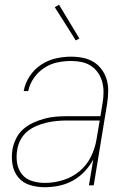

<svg xmlns="http://www.w3.org/2000/svg" viewBox="-20 -775 540 803"><path d="M167 8Q135 8 105.5 -1Q76 -10 57 -32.5Q38 -55 32.5 -86Q27 -117 32 -149Q36 -172 47 -195Q58 -218 77 -234.5Q96 -251 118.5 -261.5Q141 -272 165 -278.5Q189 -285 212.5 -287Q236 -289 259 -289H400L409 -344Q413 -367 413 -389.5Q413 -412 407.5 -432.5Q402 -453 390 -470.5Q378 -488 360.5 -499.5Q343 -511 321.5 -515.5Q300 -520 277 -520Q249 -520 220 -514Q191 -508 165 -491Q139 -474 121.5 -448.5Q104 -423 98 -394H79Q85 -427 104 -456Q123 -485 151.5 -504Q180 -523 212.5 -530.5Q245 -538 277 -538Q303 -538 327.5 -533Q352 -528 372 -515.5Q392 -503 406 -483.5Q420 -464 426.5 -441Q433 -418 432.5 -392.5Q432 -367 428 -341L372 0H352L370 -108Q355 -80 333 -57Q311 -34 283.5 -19Q256 -4 226 2Q196 8 167 8ZM168 -10Q205 -10 243 -21.5Q281 -33 312 -58.5Q343 -84 360.5 -120Q378 -156 384 -194L397 -271H259Q238 -271 217 -269Q196 -267 174.5 -262Q153 -257 132 -248Q111 -239 93.5 -224.5Q76 -210 65.5 -189.5Q55 -169 52 -148Q47 -120 51.5 -93Q56 -66 72 -46Q88 -26 114 -18Q140 -10 168 -10ZM297 -606 209 -745 227 -755 312 -614Z"/></svg>

Font: Iosevka Curly Thin Oblique
Style: Regular
Weight: 100
Italic angle: -9°
Monospace: yes
Designer: Belleve Invis
Foundry: Belleve Invis
Version: Version 11.1.0; ttfautohint (v1.8.3)